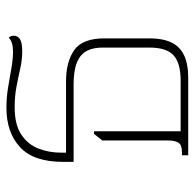

<svg xmlns="http://www.w3.org/2000/svg" viewBox="-24 -568 592 583"><g transform="rotate(-90 271.5 -276.0)"><path d="M92 0V-19H101Q124 -19 130.5 -30Q137 -41 137 -61V-261L157 -286H165V-23H319Q372 -23 395.5 -44.5Q419 -66 419 -117V-260Q419 -307 392.5 -327.5Q366 -348 307 -348H72V-380Q72 -470 117 -511Q162 -552 236 -552Q267 -552 297.5 -547Q328 -542 356 -537Q384 -532 406 -532Q421 -532 431.5 -535Q442 -538 449 -545Q452 -542 453.5 -538.5Q455 -535 455 -530Q455 -517 444 -510.5Q433 -504 408 -504Q382 -504 355.5 -510Q329 -516 300 -521.5Q271 -527 239 -527Q185 -527 155 -507Q125 -487 112.5 -455Q100 -423 100 -386V-371H316Q376 -371 411.5 -346Q447 -321 447 -254V-117Q447 -78 435 -52Q423 -26 396.5 -13Q370 0 327 0Z"/></g></svg>

Font: Noto Serif Thai Thin
Style: Regular
Weight: 250
Version: Version 2.001